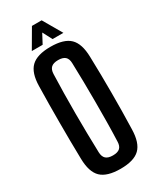

<svg xmlns="http://www.w3.org/2000/svg" viewBox="-243 -1036 913 1114"><g transform="rotate(-30 214.0 -479.0)"><path d="M214 8.5Q124 8.5 84.2 -29.8Q44.5 -68 43 -157Q41.5 -217 41 -278Q40.5 -339 40.5 -400.2Q40.5 -461.5 41 -522.2Q41.5 -583 43 -643.5Q44.5 -732 84.2 -770.2Q124 -808.5 214 -808.5Q304 -808.5 343.2 -770.2Q382.5 -732 384.5 -643.5Q386.5 -582.5 387.2 -521.5Q388 -460.5 388 -399.5Q388 -338.5 387.2 -277.8Q386.5 -217 384.5 -157Q382.5 -68 343.2 -29.8Q304 8.5 214 8.5ZM214 -81Q246 -81 261 -94.8Q276 -108.5 276.5 -138Q279 -200 279.8 -266.8Q280.5 -333.5 280.5 -401.5Q280.5 -469.5 279.5 -535.5Q278.5 -601.5 276.5 -662.5Q276 -692 260.8 -705.8Q245.5 -719.5 214 -719.5Q182.5 -719.5 167.2 -705.8Q152 -692 151 -662.5Q149 -601.5 147.8 -535.5Q146.5 -469.5 146.8 -401.5Q147 -333.5 148 -266.8Q149 -200 151 -138Q152 -108.5 167.2 -94.8Q182.5 -81 214 -81ZM108.5 -841 182 -967H247L320 -841H247.5L214.5 -904L181 -841Z"/></g></svg>

Font: Big Shoulders Display Thin
Style: Bold
Weight: 700
Version: Version 2.002